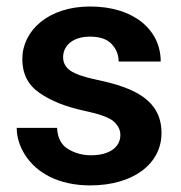

<svg xmlns="http://www.w3.org/2000/svg" viewBox="-20 -558 554 588"><path d="M348.6 -144.5C348.6 -108.9 317.4 -82.5 258.8 -82.5C232.9 -82.5 209.5 -88.9 188.5 -101.6C167.5 -114.3 156.2 -135.7 154.8 -166.5H31.2C31.2 -137.7 40 -109.9 57.1 -83C91.8 -28.8 159.2 9.8 256.3 9.8C389.2 9.8 474.6 -57.1 474.6 -150.4C474.6 -250 394.5 -289.1 277.3 -313.5C237.3 -321.8 210 -331.5 195.3 -341.8C180.7 -352.1 173.3 -365.7 173.3 -382.8C173.3 -417.5 202.1 -445.8 255.4 -445.8C285.2 -445.8 307.6 -438.5 321.8 -423.3C335.9 -408.2 343.3 -390.6 343.3 -369.6H472.2C472.2 -466.3 390.1 -538.1 255.9 -538.1C127 -538.1 48.3 -463.4 48.3 -377C48.3 -332 65.9 -297.4 101.1 -273.4C136.2 -249 181.2 -231 236.3 -219.2C282.7 -209.5 313 -198.7 327.1 -187C341.3 -174.8 348.6 -160.6 348.6 -144.5Z"/></svg>

Font: Vazirmatn SemiBold
Style: Regular
Weight: 600
Designer: Saber Rastikerdar
Foundry: Saber Rastikerdar
Version: Version 33.003